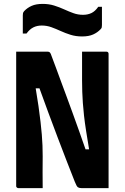

<svg xmlns="http://www.w3.org/2000/svg" viewBox="-20 -965 640 985"><path d="M199 0Q168 0 137 0Q106 0 74 0Q71 0 68.5 -1.5Q66 -3 64.5 -5Q63 -7 63 -11Q63 -84 63 -157Q63 -230 63 -302.5Q63 -375 63 -448.5Q63 -522 63 -594Q63 -621 63 -647.5Q63 -674 63 -700Q84 -700 114 -700Q144 -700 173.5 -700Q203 -700 223 -700Q229 -700 233 -698Q237 -696 240.5 -688.5Q244 -681 250 -663Q259 -640 269.5 -611Q280 -582 293 -547Q306 -512 321 -471.5Q336 -431 352.5 -385.5Q369 -340 387 -289.5Q405 -239 424 -184L392 -199H458L439 -187Q429 -247 422 -291.5Q415 -336 411 -372Q407 -408 405 -437Q403 -466 402 -494Q401 -522 401 -552Q401 -589 401 -626Q401 -663 401 -700Q433 -700 464 -700Q495 -700 526 -700Q531 -700 534 -697Q537 -694 537 -689Q537 -617 537 -544.5Q537 -472 537 -399.5Q537 -327 537 -255Q537 -183 537 -110Q537 -82 537 -54.5Q537 -27 537 0Q517 0 489.5 0Q462 0 436.5 0Q411 0 397 0Q386 0 379.5 -4.5Q373 -9 364 -32Q344 -83 321.5 -140.5Q299 -198 275.5 -260.5Q252 -323 227 -390Q202 -457 177 -527L210 -512H143L161 -525Q171 -466 177.5 -420.5Q184 -375 188 -339.5Q192 -304 194.5 -274.5Q197 -245 198 -218Q199 -191 199 -163Q198 -124 198.5 -82.5Q199 -41 199 0ZM406 -889Q430 -889 449 -898Q468 -907 484 -930H503Q503 -904 503 -880Q503 -856 503 -837Q503 -829 502 -824.5Q501 -820 496 -815Q480 -798 457.5 -788Q435 -778 401 -778Q369 -778 342 -786.5Q315 -795 291 -806Q267 -817 243.5 -825.5Q220 -834 194 -834Q170 -834 151 -824.5Q132 -815 116 -793H97Q97 -819 97 -842.5Q97 -866 97 -886Q97 -893 98 -897.5Q99 -902 104 -908Q120 -925 142.5 -935Q165 -945 199 -945Q231 -945 258 -936.5Q285 -928 309 -917Q333 -906 356.5 -897.5Q380 -889 406 -889Z"/></svg>

Font: Recursive Monospace
Style: Bold
Weight: 700
Version: Version 1.047